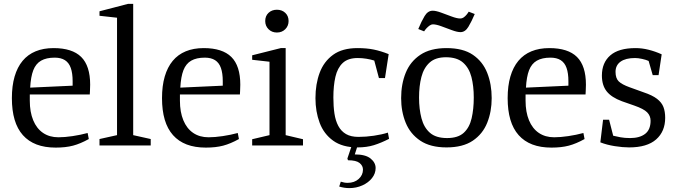

<svg xmlns="http://www.w3.org/2000/svg" viewBox="-20 -747 3480 986"><path d="M266 11Q210 11 168 -5Q126 -21 97.5 -53Q69 -85 55 -132.5Q41 -180 41 -243Q41 -306 55 -354Q69 -402 96 -434.5Q123 -467 163 -483.5Q203 -500 255 -500Q351 -500 397 -454.5Q443 -409 443 -312Q443 -304 442.5 -296Q442 -288 442 -280Q442 -272 441 -262H133V-230Q133 -172 150.5 -129.5Q168 -87 201 -64.5Q234 -42 280 -42Q312 -42 352.5 -48Q393 -54 430 -64L436 -33Q393 -9 355 1Q317 11 266 11ZM135 -297 353 -307V-330Q353 -371 343.5 -398Q334 -425 313.5 -438Q293 -451 261 -451Q218 -451 191 -435.5Q164 -420 151 -386.5Q138 -353 135 -297Z M491 0V-33L581 -53V-656L491 -666V-689L637 -727H664V-53L754 -33V0Z M1037 11Q981 11 939 -5Q897 -21 868.5 -53Q840 -85 826 -132.5Q812 -180 812 -243Q812 -306 826 -354Q840 -402 867 -434.5Q894 -467 934 -483.5Q974 -500 1026 -500Q1122 -500 1168 -454.5Q1214 -409 1214 -312Q1214 -304 1213.5 -296Q1213 -288 1213 -280Q1213 -272 1212 -262H904V-230Q904 -172 921.5 -129.5Q939 -87 972 -64.5Q1005 -42 1051 -42Q1083 -42 1123.5 -48Q1164 -54 1201 -64L1207 -33Q1164 -9 1126 1Q1088 11 1037 11ZM906 -297 1124 -307V-330Q1124 -371 1114.5 -398Q1105 -425 1084.5 -438Q1064 -451 1032 -451Q989 -451 962 -435.5Q935 -420 922 -386.5Q909 -353 906 -297Z M1275 0V-32L1364 -53V-430L1275 -440V-463L1422 -500H1447V-53L1536 -32V0ZM1402 -580Q1376 -580 1359 -597Q1342 -614 1342 -639Q1342 -665 1359 -681Q1376 -697 1402 -697Q1428 -697 1445 -681Q1462 -665 1462 -639Q1462 -614 1445 -597Q1428 -580 1402 -580Z M1816 10Q1739 10 1691 -24.5Q1643 -59 1621.5 -116.5Q1600 -174 1600 -243Q1600 -315 1621.5 -373Q1643 -431 1690.5 -465.5Q1738 -500 1816 -500Q1863 -500 1899.5 -492.5Q1936 -485 1976 -469L1957 -346H1926L1902 -436Q1883 -442 1861 -445.5Q1839 -449 1817 -449Q1767 -449 1740 -423.5Q1713 -398 1702.5 -352.5Q1692 -307 1692 -246Q1692 -201 1697.5 -164Q1703 -127 1717.5 -100Q1732 -73 1757 -58.5Q1782 -44 1821 -44Q1859 -44 1900 -50Q1941 -56 1972 -66L1978 -34Q1937 -13 1900 -1.5Q1863 10 1816 10ZM1774 219Q1761 219 1748 217Q1735 215 1722 211L1730 186Q1740 189 1748 190.5Q1756 192 1765 192Q1800 192 1822 172Q1844 152 1844 124Q1844 104 1826.5 90Q1809 76 1767 76L1764 67L1789 -7H1819L1802 46Q1857 46 1883 67Q1909 88 1909 116Q1909 144 1890.5 167.5Q1872 191 1841 205Q1810 219 1774 219Z M2273 10Q2190 10 2138.5 -24.5Q2087 -59 2063.5 -116.5Q2040 -174 2040 -243Q2040 -315 2063.5 -373Q2087 -431 2138.5 -465.5Q2190 -500 2273 -500Q2358 -500 2408.5 -465.5Q2459 -431 2482 -373Q2505 -315 2505 -243Q2505 -174 2482 -116.5Q2459 -59 2408 -24.5Q2357 10 2273 10ZM2276 -38Q2332 -38 2361.5 -65Q2391 -92 2402 -139.5Q2413 -187 2413 -246Q2413 -305 2401 -351.5Q2389 -398 2358 -425.5Q2327 -453 2270 -453Q2216 -453 2186 -425.5Q2156 -398 2144 -351.5Q2132 -305 2132 -246Q2132 -187 2144.5 -139.5Q2157 -92 2188 -65Q2219 -38 2276 -38ZM2345 -582Q2328 -582 2301 -592Q2274 -602 2247 -612Q2220 -622 2203 -622Q2195 -622 2186.5 -616Q2178 -610 2170.5 -602Q2163 -594 2158 -586L2128 -598Q2144 -637 2160.5 -664.5Q2177 -692 2202 -692Q2219 -692 2246 -682Q2273 -672 2300 -662Q2327 -652 2344 -652Q2353 -652 2361 -657.5Q2369 -663 2376 -671.5Q2383 -680 2387 -687L2418 -675Q2402 -637 2385.5 -609.5Q2369 -582 2345 -582Z M2812 11Q2756 11 2714 -5Q2672 -21 2643.5 -53Q2615 -85 2601 -132.5Q2587 -180 2587 -243Q2587 -306 2601 -354Q2615 -402 2642 -434.5Q2669 -467 2709 -483.5Q2749 -500 2801 -500Q2897 -500 2943 -454.5Q2989 -409 2989 -312Q2989 -304 2988.5 -296Q2988 -288 2988 -280Q2988 -272 2987 -262H2679V-230Q2679 -172 2696.5 -129.5Q2714 -87 2747 -64.5Q2780 -42 2826 -42Q2858 -42 2898.5 -48Q2939 -54 2976 -64L2982 -33Q2939 -9 2901 1Q2863 11 2812 11ZM2681 -297 2899 -307V-330Q2899 -371 2889.5 -398Q2880 -425 2859.5 -438Q2839 -451 2807 -451Q2764 -451 2737 -435.5Q2710 -420 2697 -386.5Q2684 -353 2681 -297Z M3211 10Q3178 10 3137 3.5Q3096 -3 3063 -16L3077 -132H3108L3129 -50Q3145 -46 3166.5 -42Q3188 -38 3216 -38Q3265 -38 3293 -59.5Q3321 -81 3321 -127Q3321 -152 3303.5 -170Q3286 -188 3237 -205L3174 -227Q3120 -247 3095.5 -278Q3071 -309 3071 -359Q3071 -425 3114 -462.5Q3157 -500 3244 -500Q3277 -500 3311 -491.5Q3345 -483 3378 -468L3362 -361H3332L3311 -434Q3298 -440 3277.5 -444.5Q3257 -449 3241 -449Q3193 -449 3167 -430.5Q3141 -412 3141 -378Q3141 -345 3157.5 -329Q3174 -313 3213 -299L3285 -273Q3330 -258 3354 -239.5Q3378 -221 3387 -197.5Q3396 -174 3396 -142Q3396 -72 3349.5 -31Q3303 10 3211 10Z"/></svg>

Font: Manuale
Style: Regular
Weight: 400
Designer: Eduardo Tunni / Pablo Cosgaya
Foundry: Eduardo Tunni / Pablo Cosgaya
Version: Version 1.002